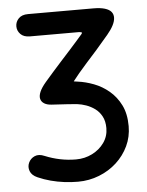

<svg xmlns="http://www.w3.org/2000/svg" viewBox="-51 -722 590 772"><g transform="rotate(-5 244.0 -335.5)"><path d="M108 -106Q85 -116 68 -108.5Q51 -101 43.5 -84.5Q36 -68 42.5 -50.5Q49 -33 72 -23Q97 -12 123.5 -5Q150 2 177.5 5.5Q205 9 233 9Q278 9 318.5 -7Q359 -23 389.5 -51Q420 -79 437.5 -116Q455 -153 455 -196Q455 -246 437.5 -281Q420 -316 392 -339.5Q364 -363 331 -375.5Q298 -388 267 -392Q240 -395 222.5 -403.5Q205 -412 192 -418.5Q179 -425 167 -422.5Q155 -420 139 -402Q121 -381 114 -364.5Q107 -348 110 -336Q113 -324 124.5 -317Q136 -310 154 -309Q167 -308 183.5 -321Q200 -334 217 -353.5Q234 -373 249.5 -393Q265 -413 276 -426Q290 -443 309.5 -464.5Q329 -486 352.5 -512.5Q376 -539 401 -569Q417 -588 425.5 -604.5Q434 -621 434.5 -635Q435 -649 427 -659Q419 -669 401 -674.5Q383 -680 355 -680Q318 -680 280.5 -680Q243 -680 208 -680Q173 -680 143 -680Q113 -680 91 -680Q66 -680 53 -666.5Q40 -653 40 -635Q40 -617 53 -603.5Q66 -590 91 -590Q105 -590 130.5 -590Q156 -590 186 -590Q216 -590 243.5 -590Q271 -590 289 -590Q297 -590 311.5 -582Q326 -574 342 -566Q358 -558 374 -557Q390 -556 401 -569Q417 -588 425.5 -604.5Q434 -621 434.5 -635Q435 -649 427 -659Q419 -669 401 -674.5Q383 -680 355 -680Q320 -680 305.5 -672Q291 -664 289.5 -651.5Q288 -639 292.5 -625Q297 -611 300.5 -599.5Q304 -588 298 -581Q292 -574 278 -558Q264 -542 245.5 -521.5Q227 -501 207 -479Q187 -457 169.5 -437Q152 -417 139 -402Q121 -381 114 -364.5Q107 -348 110 -336Q113 -324 124.5 -317Q136 -310 154 -309Q171 -308 187.5 -307Q204 -306 221 -305Q238 -304 257 -302Q274 -300 292.5 -293.5Q311 -287 327.5 -275Q344 -263 354.5 -243.5Q365 -224 365 -196Q365 -163 346.5 -137Q328 -111 298 -96Q268 -81 233 -81Q200 -81 168.5 -87.5Q137 -94 108 -106Z"/></g></svg>

Font: Tilt Neon
Style: Regular
Weight: 400
Designer: Andy Clymer
Foundry: Andy Clymer
Version: Version 1.000